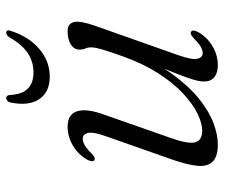

<svg xmlns="http://www.w3.org/2000/svg" viewBox="-71 -623 704 602"><g transform="rotate(-90 281.0 -322.0)"><path d="M482 -75Q486.5 -73 486.2 -67.2Q486 -61.5 481.5 -53Q465.5 -24.5 437.2 -7.8Q409 9 377 9Q354 9 340.2 -1.8Q326.5 -12.5 326.5 -34.5Q326.5 -47.5 331.5 -65Q336.5 -82.5 346.8 -109.2Q357 -136 374 -177Q391 -218 415 -278L412.5 -252Q383 -178.5 345.8 -128.5Q308.5 -78.5 269.8 -48Q231 -17.5 194.8 -4.2Q158.5 9 129.5 9Q90 9 74.5 -7.8Q59 -24.5 62.2 -56Q65.5 -87.5 81 -132L154 -339.5Q169 -381 165.2 -397.8Q161.5 -414.5 146.5 -414.5Q138 -414.5 127 -408.5Q116 -402.5 101 -387Q94 -380.5 89.2 -378.2Q84.5 -376 80.5 -378Q76 -380 76.5 -386Q77 -392 81 -400Q97 -428.5 125.2 -445.2Q153.5 -462 185 -462Q210 -462 222.8 -449.5Q235.5 -437 236.2 -413Q237 -389 224.5 -353L149 -137.5Q129.5 -82 136 -61Q142.5 -40 172 -40Q195.5 -40 226.2 -55Q257 -70 289.8 -100.8Q322.5 -131.5 352.8 -178.8Q383 -226 405.5 -289.5Q417.5 -322.5 423.2 -341.5Q429 -360.5 431.2 -370.2Q433.5 -380 433.5 -386.5Q433.5 -399 430 -406.2Q426.5 -413.5 426.5 -424.5Q426.5 -441.5 442.5 -451.8Q458.5 -462 484.5 -462Q508 -462 512.8 -442.2Q517.5 -422.5 501 -375.5L408.5 -113.5Q394 -72 397.8 -55.2Q401.5 -38.5 416 -38.5Q425 -38.5 435.8 -44.8Q446.5 -51 461.5 -66Q468.5 -72.5 473.2 -74.8Q478 -77 482 -75ZM355 -569Q388.5 -569 415.5 -587Q442.5 -605 465 -644.5Q472 -654.5 479.5 -654.5Q484 -654.5 486 -651Q488 -647.5 485 -640Q467.5 -584.5 429 -551.2Q390.5 -518 341.5 -518Q293 -518 271 -551.2Q249 -584.5 260.5 -640Q262 -647.5 266.2 -651Q270.5 -654.5 275 -654.5Q282.5 -654.5 284 -644.5Q286 -604.5 304 -586.8Q322 -569 355 -569Z"/></g></svg>

Font: Fraunces Light
Style: Italic
Weight: 300
Italic angle: -16°
Version: Version 1.000;[b76b70a41]